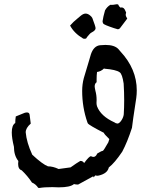

<svg xmlns="http://www.w3.org/2000/svg" viewBox="-20 -697 737 915"><path d="M168.9 198.7 162.1 198.2Q150.9 180.7 132.3 172.9Q111.3 141.1 83.5 114.7Q66.4 109.4 66.4 84Q66.4 77.6 67.4 70.3Q46.4 43.9 46.4 2.4Q36.1 -39.1 36.1 -65.9Q36.1 -100.6 52.7 -110.8Q52.7 -126.5 55.2 -142.1Q94.7 -158.7 97.2 -159.2Q103.5 -161.1 108.4 -161.1Q119.6 -161.1 121.1 -150.4L126.5 -107.9Q102.5 -86.9 102.5 -66.4Q106.9 -17.6 133.8 40.5Q183.6 86.4 208.5 95.7Q232.4 95.7 259.3 108.4Q287.6 105 316.4 100.6Q345.7 79.6 362.8 69.8Q375 69.8 380.9 80.1Q404.8 47.4 413.6 47.4Q419.9 50.8 425.3 50.8Q436.5 50.8 443.4 34.7Q463.9 22 469.7 22Q473.1 22 496.1 -18.6L501 -34.2Q475.1 -59.1 475.1 -64Q402.8 -101.1 398.4 -109.4L396.5 -113.8Q371.6 -185.5 371.6 -263.7Q371.6 -295.4 379.4 -324.7Q391.1 -365.7 403.8 -406.2L413.1 -438Q426.3 -477.5 456.1 -481.4Q470.2 -482.9 482.4 -482.9Q525.9 -482.9 544.4 -462.9L553.2 -452.6Q631.8 -368.7 631.8 -266.1Q631.8 -248 629.4 -230Q611.3 -112.3 608.9 -87.9Q586.9 -20 562.5 25.9Q525.9 80.1 498.5 101.1Q492.2 129.9 450.7 139.6Q446.3 140.6 443.4 140.6Q439.9 140.6 438.7 139.6Q437.5 138.7 436.5 138.7Q433.1 138.7 426.3 148.4L424.3 143.1L352.1 182.6Q340.8 182.6 332.5 180.2Q314.9 195.8 259.8 195.8Q245.6 195.8 229.5 194.8Q189.9 194.8 168.9 198.7ZM542 -108.4Q550.8 -110.8 559.6 -124.8Q568.4 -138.7 569.8 -152.3Q571.8 -184.6 571.8 -219.2Q571.8 -257.8 569.3 -298.8Q562.5 -344.7 550.3 -352.5Q533.2 -365.2 477.5 -369.6L476.1 -371.1Q461.4 -356.4 442.4 -354Q440.4 -337.4 440.4 -319.8V-305.2Q431.2 -298.8 431.2 -285.2Q431.2 -279.8 434.6 -264.6Q440.4 -243.7 440.4 -220.7L439.9 -206.1Q439.9 -198.7 442.4 -190.4Q460.4 -143.1 525.4 -113.8Q532.2 -108.4 539.6 -108.4ZM541 -557.6Q538.6 -557.6 522.9 -563Q474.6 -579.1 471.7 -585Q468.8 -590.8 468.8 -595.7Q468.8 -598.6 473.1 -619.1Q476.1 -633.3 480.5 -647.5Q490.2 -665 506.3 -674.3Q509.3 -673.8 512.7 -673.8Q520 -673.8 529.8 -675.8L536.6 -676.8Q544.9 -676.8 545.4 -670.9Q545.9 -668 554.2 -660.6Q557.1 -661.6 559.6 -661.6Q571.3 -661.6 577.6 -645Q578.6 -643.6 579.1 -641.8Q579.6 -640.1 580.3 -638.9Q581.1 -637.7 581.1 -636.2Q579.1 -630.9 579.1 -627Q579.1 -619.6 586.4 -608.4L553.2 -564.5Q548.3 -557.6 541 -557.6ZM382.3 -512.2Q378.4 -512.2 375.5 -513.7Q333 -539.1 314 -575.2Q330.1 -593.8 348.1 -607.9L363.8 -621.1Q377 -632.3 387.7 -632.3Q398.9 -632.3 409.7 -623Q416.5 -617.7 419.9 -611.3Q435.5 -570.3 435.5 -562.5Q435.5 -551.8 417 -542.5Q411.1 -539.6 406.7 -534.2Q393.6 -520 390.1 -513.2Q385.7 -512.2 382.3 -512.2Z"/></svg>

Font: Kurland
Style: Regular
Weight: 400
Designer: GGBot
Version: 0.22